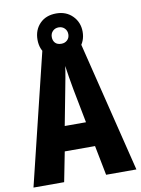

<svg xmlns="http://www.w3.org/2000/svg" viewBox="-95 -1034 737 1005"><g transform="rotate(-10 273.5 -531.5)"><path d="M386 -93 355 -251H194L163 -93H0L174 -807H371L547 -93ZM295 -563Q288 -602 283 -632Q278 -662 274 -691Q271 -666 264.5 -631Q258 -596 252 -565L217 -382H330ZM275 -733Q220 -733 187.5 -766.5Q155 -800 155 -851Q155 -903 187.5 -936.5Q220 -970 275 -970Q328 -970 361.5 -936Q395 -902 395 -852Q395 -802 362 -767.5Q329 -733 275 -733ZM275 -809Q294 -809 306.5 -821Q319 -833 319 -852Q319 -871 306.5 -883.5Q294 -896 275 -896Q256 -896 243.5 -883.5Q231 -871 231 -852Q231 -833 242 -821Q253 -809 275 -809Z"/></g></svg>

Font: Noto Sans Kannada UI ExtraCondensed ExtraBold
Style: Regular
Weight: 800
Width: 2
Designer: Jelle Bosma - Monotype Design Team
Foundry: Monotype Imaging Inc.
Version: Version 2.005; ttfautohint (v1.8.4.7-5d5b)